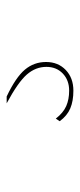

<svg xmlns="http://www.w3.org/2000/svg" viewBox="152 -196 245 590"><g transform="rotate(-90 275.0 99.5)"><path d="M274 -3Q333 25 356.5 53Q380 81 380 118Q380 155 355.5 178.5Q331 202 292 202Q260 202 237.5 192.5Q215 183 198 160L206 148Q224 171 244.5 180Q265 189 292 189Q324 189 344.5 169.5Q365 150 365 119Q365 86 341.5 59Q318 32 253 -3Z"/></g></svg>

Font: Work Sans Hairline
Style: Regular
Weight: 400
Designer: Wei Huang
Foundry: Wei Huang
Version: Version 1.032